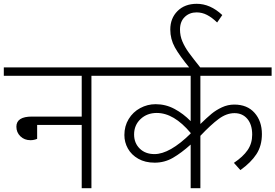

<svg xmlns="http://www.w3.org/2000/svg" viewBox="-40 -988 1446 1008"><path d="M558 -590H440V0H389V-332H155V-259Q138 -252 120 -252Q88 -252 67 -272.5Q46 -293 46 -323Q46 -376 128 -376H389V-590H-20V-634H558Z M1012 -590V-337Q1047 -371 1070.5 -390.5Q1094 -410 1125 -424.5Q1156 -439 1190 -439Q1258 -439 1296.5 -395.5Q1335 -352 1335 -284Q1335 -223 1306.5 -179Q1278 -135 1222 -95L1188 -133Q1236 -165 1260 -200Q1284 -235 1284 -281Q1284 -334 1258.5 -364Q1233 -394 1191 -394Q1149 -394 1108 -363.5Q1067 -333 1012 -275V0H961V-229Q912 -185 868 -159.5Q824 -134 772 -134Q722 -134 686 -154.5Q650 -175 631.5 -208Q613 -241 613 -279Q613 -326 635.5 -363Q658 -400 696 -420.5Q734 -441 777 -441Q830 -441 876.5 -416Q923 -391 961 -352V-590H538V-634H1386V-590ZM961 -287V-290Q873 -395 783 -395Q732 -395 698 -363Q664 -331 664 -282Q664 -237 693.5 -208Q723 -179 771 -179Q851 -179 961 -287Z M854 -833Q854 -892 892 -930Q930 -968 993 -968Q1064 -968 1127 -909L1100 -870Q1073 -896 1047 -909.5Q1021 -923 992 -923Q955 -923 930 -899Q905 -875 905 -833Q905 -800 917.5 -770.5Q930 -741 951 -712Q972 -683 1016 -628H958Q902 -696 878 -739.5Q854 -783 854 -833Z"/></svg>

Font: Martel Sans ExtraLight
Style: Regular
Weight: 275
Designer: Dan Reynolds and Mathieu Réguer
Foundry: Dan Reynolds and Mathieu Réguer
Version: Version 1.002; ttfautohint (v1.1) -l 5 -r 5 -G 72 -x 0 -D la